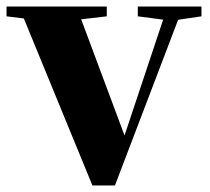

<svg xmlns="http://www.w3.org/2000/svg" viewBox="-30 -566 643 588"><path d="M253 2 28 -546H204L363 -120H340L346 -135L483 -546H531L322 2ZM-10 -516V-546H297V-516L194 -504H87ZM392 -516V-546H587V-516L506 -504H484Z"/></svg>

Font: Noto Serif TC ExtraLight Black
Style: Regular
Weight: 900
Version: Version 2.003-H1;hotconv 1.1.1;makeotfexe 2.6.0